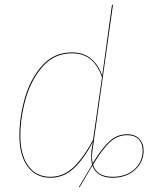

<svg xmlns="http://www.w3.org/2000/svg" viewBox="-20 -751 634 821"><path d="M594 -107Q594 -57 556.5 -24Q519 9 462 9Q394 9 375 -43L320 50L317 49L374 -47Q370 -60 370 -80Q370 -96 371 -105L377 -144Q339 -72 296 -31.5Q253 9 195 9Q134 9 98.5 -38.5Q63 -86 63 -171Q63 -250 86.5 -332Q110 -414 160.5 -470.5Q211 -527 287 -527Q339 -527 371.5 -498Q404 -469 417 -427L459 -731L463 -730L375 -104Q373 -86 373 -79Q373 -76 376 -52Q414 -115 447 -146Q480 -177 524 -177Q557 -177 575.5 -157.5Q594 -138 594 -107ZM378 -153 416 -420Q402 -466 370.5 -494.5Q339 -523 287 -523Q213 -523 163.5 -467.5Q114 -412 90.5 -330.5Q67 -249 67 -171Q67 -88 101 -41.5Q135 5 195 5Q252 5 295 -36.5Q338 -78 378 -153ZM590 -107Q590 -137 573 -155Q556 -173 524 -173Q481 -173 448.5 -142Q416 -111 378 -47Q393 5 462 5Q518 5 554 -26.5Q590 -58 590 -107Z"/></svg>

Font: Fira Sans Condensed Four
Style: Italic
Weight: 100
Width: 3
Italic angle: -8°
Designer: bBox Type GmbH & Carrois Corporate GbR & Edenspiekermann AG
Foundry: bBox Type GmbH & Carrois Corporate GbR & Edenspiekermann AG
Version: Version 4.301